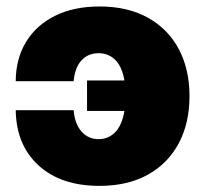

<svg xmlns="http://www.w3.org/2000/svg" viewBox="-20 -573 644 602"><path d="M292 9.8Q170.9 9.8 100.8 -54.4Q30.8 -118.7 29.3 -227.5H210.9Q214.4 -184.6 235.6 -160.6Q256.8 -136.7 289.1 -136.7Q320.3 -136.7 341.6 -158.9Q362.8 -181.2 370.1 -225.1H252.9V-320.8H370.1Q362.8 -363.8 341.6 -385Q320.3 -406.2 289.1 -406.2Q256.3 -406.2 235.6 -383.8Q214.8 -361.3 210.9 -318.4H29.3Q29.8 -389.6 62 -442.1Q94.2 -494.6 153.1 -523.7Q211.9 -552.7 292 -552.7Q380.9 -552.7 444.1 -517.3Q507.3 -481.9 540.8 -418.7Q574.2 -355.5 574.2 -271.5Q574.2 -187.5 540.8 -124.3Q507.3 -61 444.1 -25.6Q380.9 9.8 292 9.8Z"/></svg>

Font: Inter Black
Style: Regular
Weight: 900
Designer: Rasmus Andersson
Foundry: rsms
Version: Version 4.000;git-a52131595